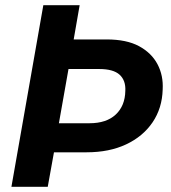

<svg xmlns="http://www.w3.org/2000/svg" viewBox="-20 -720 660 740"><path d="M24 0 147 -700H287L264 -568H391Q468 -568 516 -542Q564 -516 587 -472.5Q610 -429 607 -375Q605 -303 568 -248.5Q531 -194 466 -163.5Q401 -133 314 -133H188L164 0ZM207 -245H325Q390 -245 426 -278.5Q462 -312 463 -370Q465 -410 441 -432Q417 -454 362 -454H244Z"/></svg>

Font: DM Sans 16pt ExtraBold
Style: Italic
Weight: 800
Italic angle: -10°
Version: Version 4.004;gftools[0.9.30]